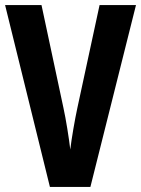

<svg xmlns="http://www.w3.org/2000/svg" viewBox="-20 -734 554 754"><path d="M514 -714H371L284 -311C274 -265 261 -190 256 -147C251 -190 239 -266 229 -311L143 -714H0L176 0H335Z"/></svg>

Font: Noto Sans Hebrew ExtraCondensed
Style: Bold
Weight: 700
Width: 2
Designer: Monotype Design Team
Foundry: Monotype Imaging Inc.
Version: Version 2.004